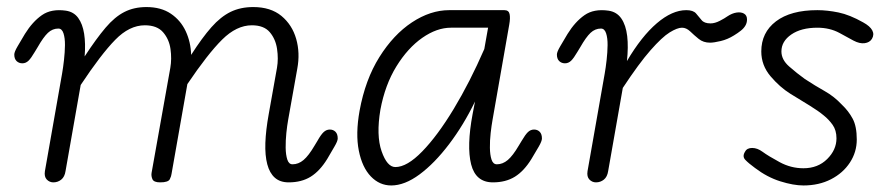

<svg xmlns="http://www.w3.org/2000/svg" viewBox="-20 -530 2590 558"><path d="M135 0Q124 0 116 -8.2Q108 -16.5 110.5 -32.5L160.5 -316.5Q163.5 -333.5 166 -355.8Q168.5 -378 168.8 -398.8Q169 -419.5 164.5 -433.2Q160 -447 149.5 -447Q132.5 -447 119.2 -434.5Q106 -422 89.5 -393L81 -379Q70.5 -361 62.8 -353.5Q55 -346 45 -346Q35 -346 28.2 -352.5Q21.5 -359 21.5 -371.5Q21.5 -379 31 -395.2Q40.5 -411.5 52.5 -431.5Q74.5 -467 101.8 -486Q129 -505 171.5 -499Q194.5 -495.5 207.2 -478Q220 -460.5 224.5 -432Q229 -403.5 226 -366Q260 -418 286.8 -449.5Q313.5 -481 341.5 -495.2Q369.5 -509.5 405.5 -509.5Q448 -509.5 476.5 -490.2Q505 -471 519.8 -439.2Q534.5 -407.5 535.5 -370.5Q567.5 -420.5 594.5 -451Q621.5 -481.5 650.2 -495.5Q679 -509.5 716 -509.5Q766.5 -509.5 797.8 -483.8Q829 -458 840.8 -417Q852.5 -376 844 -330.5L817.5 -182Q814.5 -165.5 812.2 -143.5Q810 -121.5 810.2 -100.8Q810.5 -80 815 -66.2Q819.5 -52.5 830 -52.5Q847.5 -52.5 862.2 -65Q877 -77.5 894 -106.5L902.5 -120.5Q912.5 -138.5 920.5 -146Q928.5 -153.5 938.5 -153.5Q948.5 -153.5 955 -147Q961.5 -140.5 961.5 -127.5Q961.5 -120 952 -104Q942.5 -88 931 -68Q909.5 -33 883 -16.5Q856.5 0 819 0Q794 0 778.8 -13.5Q763.5 -27 756.8 -52.5Q750 -78 751.2 -114.8Q752.5 -151.5 761 -198.5L785 -333Q789.5 -359 785.2 -387.8Q781 -416.5 764 -436.5Q747 -456.5 712 -456.5Q667.5 -456.5 625.5 -414.8Q583.5 -373 524.5 -285.5L478.5 -24.5Q478 -18.5 473.5 -9.2Q469 0 445.5 0Q427 0 423 -9.2Q419 -18.5 420.5 -27.5L475 -333Q479.5 -359 475.5 -387.5Q471.5 -416 454 -436.2Q436.5 -456.5 401 -456.5Q356 -456.5 314.8 -414.2Q273.5 -372 214.5 -283L170.5 -33Q168 -16 158 -8Q148 0 135 0Z M1085.5 -211Q1073 -136.5 1089 -90.5Q1105 -44.5 1129 -44.5Q1163 -44.5 1207.2 -90Q1251.5 -135.5 1298.5 -213.2Q1345.5 -291 1387.5 -387.5L1398.5 -449.5H1290.5Q1249.5 -449.5 1207.2 -420Q1165 -390.5 1132 -337Q1099 -283.5 1085.5 -211ZM1025 -208Q1041.5 -298.5 1082.5 -364Q1123.5 -429.5 1177.2 -465Q1231 -500.5 1285.5 -500.5H1446Q1458.5 -500.5 1461 -489.2Q1463.5 -478 1460 -458.5L1411.5 -182Q1408.5 -165.5 1406 -143.5Q1403.5 -121.5 1403.8 -100.8Q1404 -80 1408.5 -66.2Q1413 -52.5 1424 -52.5Q1441 -52.5 1455.8 -65Q1470.5 -77.5 1487.5 -106.5L1496 -120.5Q1506.5 -138.5 1514.2 -146Q1522 -153.5 1532 -153.5Q1542 -153.5 1548.5 -147Q1555 -140.5 1555 -127.5Q1555 -120 1545.8 -104Q1536.5 -88 1524.5 -68Q1503 -33 1476.5 -16.5Q1450 0 1412.5 0Q1362.5 0 1349.2 -52.5Q1336 -105 1353.5 -198.5L1360.5 -235Q1327 -166 1285 -110.8Q1243 -55.5 1199.5 -23.2Q1156 9 1117 9Q1083 9 1057.8 -17.2Q1032.5 -43.5 1022.8 -92.2Q1013 -141 1025 -208Z M1712 0Q1701 0 1693 -8.2Q1685 -16.5 1687.5 -32.5L1737.5 -316.5Q1740.5 -333.5 1743 -355.8Q1745.5 -378 1745.8 -398.8Q1746 -419.5 1741.5 -433.2Q1737 -447 1726.5 -447Q1709.5 -447 1696.2 -434.5Q1683 -422 1666.5 -393L1658 -379Q1647.5 -361 1639.8 -353.5Q1632 -346 1622 -346Q1612 -346 1605.2 -352.5Q1598.5 -359 1598.5 -371.5Q1598.5 -379 1608 -395.2Q1617.5 -411.5 1629.5 -431.5Q1651.5 -467 1678.8 -486Q1706 -505 1748.5 -499Q1772.5 -495.5 1785.8 -476.2Q1799 -457 1802.8 -425.2Q1806.5 -393.5 1802 -352.5Q1844.5 -424.5 1889 -462.5Q1933.5 -500.5 1974.5 -500.5Q1994.5 -500.5 2002.8 -491Q2011 -481.5 2018.8 -471.8Q2026.5 -462 2045 -462Q2057.5 -462 2072 -469.5Q2086.5 -477 2094 -482.5Q2107.5 -491.5 2120.5 -493.5Q2133.5 -495.5 2142.2 -490.5Q2151 -485.5 2151 -473.5Q2151 -463.5 2146.2 -455.5Q2141.5 -447.5 2133 -440.8Q2124.5 -434 2113 -427Q2094.5 -415.5 2074.8 -410.8Q2055 -406 2043.5 -406Q2024 -406 2010.5 -417Q1997 -428 1985.8 -438.8Q1974.5 -449.5 1962 -449.5Q1948.5 -449.5 1926.2 -435.8Q1904 -422 1870.8 -384.2Q1837.5 -346.5 1790 -274.5L1747.5 -33Q1745 -16 1735 -8Q1725 0 1712 0Z M2315 9Q2286 9 2247.8 -3Q2209.5 -15 2174 -42Q2155.5 -55.5 2146 -65.5Q2136.5 -75.5 2145.5 -89.5Q2151 -100 2166 -100Q2181 -100 2196 -89Q2213 -76.5 2245.8 -58.8Q2278.5 -41 2315 -41Q2357 -41 2384 -67.8Q2411 -94.5 2411 -128Q2411 -151.5 2399.8 -167.2Q2388.5 -183 2374 -194.5Q2358.5 -207.5 2333 -223.2Q2307.5 -239 2277 -257.5Q2246.5 -276.5 2219.5 -308.2Q2192.5 -340 2192.5 -380.5Q2192.5 -435.5 2235.2 -468Q2278 -500.5 2355.5 -500.5Q2384 -500.5 2416.8 -493.8Q2449.5 -487 2488.5 -465Q2508.5 -454 2515 -441.8Q2521.5 -429.5 2514 -417Q2507.5 -406.5 2493 -404.5Q2478.5 -402.5 2460.5 -412Q2448 -419 2419.8 -434.2Q2391.5 -449.5 2355.5 -449.5Q2308.5 -449.5 2279.8 -429.8Q2251 -410 2251 -380.5Q2251 -356.5 2273.5 -336.8Q2296 -317 2319 -300.5Q2349.5 -280.5 2376.8 -265.2Q2404 -250 2427 -225.5Q2446 -207.5 2458 -185.2Q2470 -163 2470 -124.5Q2470 -88 2450 -57.5Q2430 -27 2395 -9Q2360 9 2315 9Z"/></svg>

Font: Edu VIC WA NT Hand Pre
Style: Regular
Weight: 400
Designer: Tina and Corey Anderson, Eben Sorkin, Mirko Velimirovic
Foundry: Google for Education
Version: Version 1.000